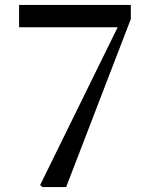

<svg xmlns="http://www.w3.org/2000/svg" viewBox="-20 -755 611 775"><path d="M151 0H247L508 -678V-735H57V-645H455L142 -8Z"/></svg>

Font: Noto Serif JP SemiBold
Style: Regular
Weight: 600
Designer: Ryoko NISHIZUKA 西塚涼子 (kana & ideographs); Frank Grießhammer (Latin, Greek & Cyrillic); Wenlong ZHANG 张文龙 (bopomofo); San
Foundry: Adobe
Version: Version 2.001;hotconv 1.1.0;makeotfexe 2.6.0